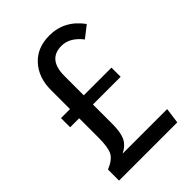

<svg xmlns="http://www.w3.org/2000/svg" viewBox="-202 -769 858 858"><g transform="rotate(-45 227.5 -339.5)"><path d="M191 -200Q191 -149 178.5 -121Q166 -93 130 -74H411L401 0H33V-70Q77 -88 90.5 -113.5Q104 -139 104 -201V-323H47V-381H104V-502Q104 -580 149 -629.5Q194 -679 271 -679Q366 -679 426 -597L371 -554Q329 -608 277 -608Q191 -608 191 -503V-381H366V-323H191Z"/></g></svg>

Font: Fira Sans Condensed
Style: Regular
Weight: 400
Width: 3
Designer: Carrois Corporate & Edenspiekermann AG
Foundry: Carrois Corporate GbR & Edenspiekermann AG
Version: Version 4.202;PS 004.202;hotconv 1.0.88;makeotf.lib2.5.64775